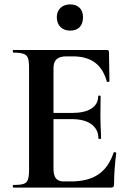

<svg xmlns="http://www.w3.org/2000/svg" viewBox="-20 -852 592 872"><path d="M41 -12Q73 -12 87.5 -17Q102 -22 107 -36.5Q112 -51 112 -81V-544Q112 -574 107 -588Q102 -602 87 -607.5Q72 -613 41 -613Q38 -613 38 -619Q38 -625 41 -625H465Q475 -625 475 -616L477 -483Q477 -481 471.5 -480Q466 -479 465 -482Q449 -540 411 -568Q373 -596 311 -596H281Q251 -596 237 -583Q223 -570 223 -543V-85Q223 -56 234 -42Q245 -28 269 -28H302Q380 -28 427 -60Q474 -92 496 -159Q496 -161 500 -161Q503 -161 505.5 -159.5Q508 -158 508 -157Q498 -79 498 -15Q498 -7 495 -3.5Q492 0 483 0H41Q38 0 38 -6Q38 -12 41 -12ZM305 -311H170V-339H306Q364 -339 395 -359Q426 -379 426 -415Q426 -418 431.5 -418Q437 -418 437 -415L436 -325L437 -277Q439 -243 439 -223Q439 -221 433 -221Q427 -221 427 -223Q427 -264 395.5 -287.5Q364 -311 305 -311ZM238 -774Q238 -800 254.5 -816Q271 -832 299 -832Q326 -832 341.5 -816.5Q357 -801 357 -774Q357 -745 342 -729Q327 -713 299 -713Q271 -713 254.5 -729.5Q238 -746 238 -774Z"/></svg>

Font: Cormorant SC
Style: Bold
Weight: 700
Designer: Christian Thalmann (Catharsis Fonts)
Foundry: Catharsis Fonts
Version: Version 4.000